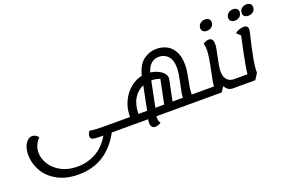

<svg xmlns="http://www.w3.org/2000/svg" viewBox="-123 -1195 2962 1967"><g transform="rotate(-20 1357.5 -211.5)"><path d="M1029 25H915Q757 314 452 314Q316 314 220.5 261Q125 208 78 124Q31 40 31 -51Q31 -104 46 -142Q61 -180 85 -200Q109 -220 134 -220Q151 -220 166 -212Q181 -204 191 -194.5Q201 -185 201 -183Q201 -186 183.5 -165Q166 -144 152 -111Q138 -78 138 -37Q138 28 177 90.5Q216 153 290.5 193.5Q365 234 467 234Q573 234 666 184.5Q759 135 823 25H804Q756 25 731 22Q706 19 695.5 10.5Q685 2 685 -16Q685 -44 706 -70Q762 -60 838 -60H1043Z M1950 -60 1936 25H1401Q1399 49 1403.5 71.5Q1408 94 1419 100Q1408 110 1390.5 116.5Q1373 123 1356 123Q1330 123 1318.5 106.5Q1307 90 1307 64Q1307 45 1312 25H1027L1040 -60H1144Q1144 -154 1180 -230Q1216 -306 1275 -354Q1334 -402 1402 -415Q1430 -529 1494 -576.5Q1558 -624 1636 -624Q1696 -624 1746 -598.5Q1796 -573 1827 -516.5Q1858 -460 1858 -372Q1858 -336 1853 -302Q1848 -268 1839 -222Q1829 -174 1823.5 -138Q1818 -102 1817 -60ZM1495 -418Q1552 -409 1588.5 -388.5Q1625 -368 1641 -343.5Q1657 -319 1656 -296L1608 -60H1721Q1721 -103 1743 -195Q1757 -262 1763 -298Q1769 -334 1769 -371Q1769 -456 1730 -497.5Q1691 -539 1632 -539Q1531 -539 1495 -418ZM1477 -338 1421 -60H1517L1570 -321Q1556 -327 1531 -332.5Q1506 -338 1477 -338ZM1331 -60 1383 -319Q1315 -290 1276.5 -225Q1238 -160 1236 -60Z M2315 -60 2302 25H2236Q2180 25 2153 -27H2147L2113 25H1934L1947 -60H2060V-61Q2060 -81 2067.5 -122.5Q2075 -164 2085 -210Q2120 -375 2120 -436Q2120 -470 2111 -508Q2145 -530 2173 -530Q2220 -530 2220 -466Q2220 -442 2215 -412.5Q2210 -383 2198 -330Q2186 -270 2180.5 -238.5Q2175 -207 2175 -179Q2175 -124 2202 -92Q2229 -60 2278 -60ZM2131 -667Q2131 -698 2152.5 -717.5Q2174 -737 2207 -737Q2232 -737 2247.5 -724Q2263 -711 2263 -689Q2263 -658 2242 -639Q2221 -620 2187 -620Q2162 -620 2146.5 -633Q2131 -646 2131 -667Z M2600 -480 2591 -439Q2563 -322 2542 -218Q2521 -114 2521 -40L2479 25H2300L2313 -60H2425Q2426 -85 2443 -180Q2460 -275 2500 -455L2458 -496Q2477 -512 2503 -521Q2529 -530 2553 -530Q2578 -530 2589 -518.5Q2600 -507 2600 -480ZM2436 -667Q2436 -698 2457.5 -717.5Q2479 -737 2512 -737Q2537 -737 2552.5 -724Q2568 -711 2568 -689Q2568 -658 2547 -639Q2526 -620 2492 -620Q2467 -620 2451.5 -633Q2436 -646 2436 -667ZM2583 -667Q2583 -698 2604.5 -717.5Q2626 -737 2659 -737Q2684 -737 2699.5 -724Q2715 -711 2715 -689Q2715 -658 2694 -639Q2673 -620 2639 -620Q2614 -620 2598.5 -633Q2583 -646 2583 -667Z"/></g></svg>

Font: Lemonada Light
Style: Regular
Weight: 300
Designer: Mohamed Gaber (Arabic) Eduardo Tunni (Latin)
Foundry: Kief Type Foundry
Version: Version 3.006